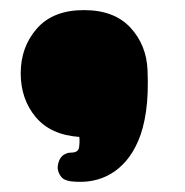

<svg xmlns="http://www.w3.org/2000/svg" viewBox="-20 -256 366 380"><path d="M272 -117Q274 -70 269 -35.5Q264 -1 253.5 23Q243 47 229.5 62.5Q216 78 201 87Q167 108 121 103Q107 101 102 95Q97 89 95 82Q93 74 96 65Q100 52 111 48Q115 46 121 46Q135 46 136.5 35.5Q138 25 137 15Q80 11 50.5 -24.5Q21 -60 21 -111Q21 -163 53 -199.5Q85 -236 146 -236Q206 -236 238 -201.5Q270 -167 272 -117Z"/></svg>

Font: Sniglet
Style: ExtraBold
Weight: 800
Version: Version 2.000; ttfautohint (v0.95) -l 8 -r 50 -G 200 -x 14 -